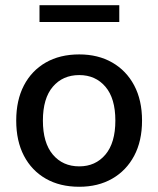

<svg xmlns="http://www.w3.org/2000/svg" viewBox="-20 -705 605 734"><path d="M283 9Q209 9 155 -22Q101 -53 71.5 -109.5Q42 -166 42 -244Q42 -322 71.5 -378.5Q101 -435 155 -466Q209 -497 283 -497Q355 -497 409 -466Q463 -435 493 -378.5Q523 -322 523 -244Q523 -166 493 -109.5Q463 -53 409 -22Q355 9 283 9ZM283 -69Q345 -69 383 -114Q421 -159 421 -244Q421 -329 383 -373.5Q345 -418 283 -418Q220 -418 182 -373.5Q144 -329 144 -244Q144 -159 182 -114Q220 -69 283 -69ZM131 -621V-685H436V-621Z"/></svg>

Font: Nunito Sans SemiBold
Style: Regular
Weight: 600
Designer: Vernon Adams
Foundry: Vernon Adams
Version: Version 3.101; ttfautohint (v1.8.4.7-5d5b);gftools[0.9.27]